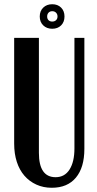

<svg xmlns="http://www.w3.org/2000/svg" viewBox="-20 -878 460 908"><path d="M164 -699V-155Q164 -40 243 -40Q286 -40 309 -76.5Q332 -113 332 -176V-699H379V-174Q379 -86 339 -38Q299 10 225 10Q185 10 152 -5Q119 -20 95.5 -47Q72 -74 59.5 -112.5Q47 -151 47 -199V-699ZM168 -800Q168 -826 184.5 -842Q201 -858 227 -858Q253 -858 269 -842Q285 -826 285 -800Q285 -774 269 -758Q253 -742 227 -742Q201 -742 184.5 -758Q168 -774 168 -800ZM203 -800Q203 -789 209.5 -782.5Q216 -776 227 -776Q238 -776 245 -782.5Q252 -789 252 -800Q252 -811 245 -818Q238 -825 227 -825Q216 -825 209.5 -818Q203 -811 203 -800Z"/></svg>

Font: Moniqa ExtBd Paragraph
Style: Regular
Weight: 800
Designer: Rajesh Rajput
Foundry: Rajesh Rajput
Version: Version 1.000